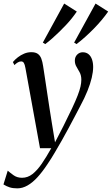

<svg xmlns="http://www.w3.org/2000/svg" viewBox="-72 -813 629 1080"><path d="M71 -430.5Q67.5 -450.5 62.2 -459Q57 -467.5 47 -467.5Q37.5 -467.5 28.2 -462Q19 -456.5 9 -447L0.5 -464Q12 -478 28.5 -490.8Q45 -503.5 64.2 -511.5Q83.5 -519.5 104.5 -519.5Q127.5 -519.5 140.8 -510Q154 -500.5 160.5 -483Q167 -465.5 170.5 -441.5Q176.5 -405.5 182.2 -365.2Q188 -325 194.5 -283Q201 -241 207.2 -199.5Q213.5 -158 220 -119L237.5 -12.5L285 -104.5Q314.5 -163.5 334 -205Q353.5 -246.5 364.8 -275.8Q376 -305 380.8 -326Q385.5 -347 385.5 -364Q385.5 -388.5 376.2 -405.8Q367 -423 358 -438Q349 -453 349 -472Q349 -492.5 362 -505.8Q375 -519 393.5 -519Q413 -519 426 -508.2Q439 -497.5 445.5 -478.8Q452 -460 452 -436Q452 -409.5 444 -375.5Q436 -341.5 420 -301.8Q404 -262 379.5 -216.5Q365.5 -189.5 348.8 -158Q332 -126.5 313.8 -92.2Q295.5 -58 275.8 -23.2Q256 11.5 236 45.5Q216 79.5 195 110.5Q167 153 139.2 183.5Q111.5 214 83 230.2Q54.5 246.5 25.5 246.5Q0.5 246.5 -17 241Q-34.5 235.5 -52.5 224.5L-28.5 147Q-16 158 4 172.5Q24 187 52 187Q84 187 110.8 166Q137.5 145 163 107.8Q188.5 70.5 216.5 20.5H153ZM182.5 -565 169 -573.5 289 -793 360 -748Q347.5 -729.5 332 -710Q316.5 -690.5 298.2 -671.2Q280 -652 260.5 -633Q241 -614 221.5 -596.8Q202 -579.5 182.5 -565ZM358.5 -565 345 -573.5 465.5 -793 536.5 -748Q520.5 -725 500 -700.5Q479.5 -676 456 -652Q432.5 -628 407.8 -605.8Q383 -583.5 358.5 -565Z"/></svg>

Font: Merriweather 144pt
Style: Italic
Weight: 400
Italic angle: -7.8°
Version: Version 2.101